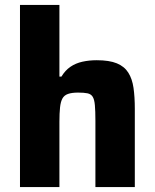

<svg xmlns="http://www.w3.org/2000/svg" viewBox="-20 -763 631 783"><path d="M61.5 0V-743H222.3V-450.7H230.6Q245.8 -476 267.2 -490.6Q288.5 -505.2 315.9 -511.3Q343.2 -517.4 374.5 -517.4Q425.8 -517.4 456.6 -504.7Q487.3 -492 503.2 -466.8Q519.2 -441.6 524.5 -404.6Q529.8 -367.6 529.8 -319V0H369.1V-269.6Q369.1 -310.8 366.9 -334.3Q364.8 -357.8 357.8 -368.7Q350.9 -379.6 336.6 -382.5Q322.3 -385.4 298.4 -385.4Q272.9 -385.4 257.3 -379.9Q241.7 -374.5 234.4 -361Q227.2 -347.6 224.8 -324.4Q222.3 -301.1 222.3 -265.6V0Z"/></svg>

Font: Saira Thin
Style: Regular
Weight: 100
Designer: Hector Gatti with collaboration of the Omnibus-Type team
Foundry: Omnibus-Type
Version: Version 1.101